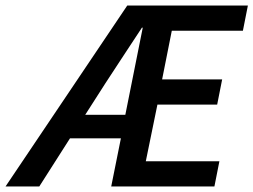

<svg xmlns="http://www.w3.org/2000/svg" viewBox="-54 -674 916 694"><path d="M327 -373 254 -259H399L462 -574H459Q425 -522 392.5 -473Q360 -424 327 -373ZM-34 0 406 -654H842L824 -563H567L532 -387H749L731 -296H515L473 -91H739L721 0H348L383 -174H199L88 0Z"/></svg>

Font: Source Sans 3 Semibold
Style: Italic
Weight: 600
Italic angle: -11°
Designer: Paul D. Hunt
Foundry: Adobe
Version: Version 3.052;hotconv 1.1.0;makeotfexe 2.6.0